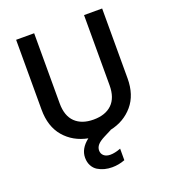

<svg xmlns="http://www.w3.org/2000/svg" viewBox="-160 -811 1010 1139"><g transform="rotate(-20 345.0 -242.0)"><path d="M74.2 -253.9V-694.8H188V-252Q188 -172.9 229.5 -132.8Q271 -92.8 345.2 -92.8Q419.9 -92.8 461.4 -132.8Q502.9 -172.9 502.9 -252V-694.8H617.2V-253.9Q617.2 -149.4 562 -84.7Q506.8 -20 418 -1V0L369.1 24.9Q337.9 41 325 56.6Q312 72.3 312 90.8Q312 111.8 326.9 124.5Q341.8 137.2 367.2 137.2Q396 137.2 433.1 123V195.8Q393.6 210.9 352.1 210.9Q327.1 210.9 304.4 205.1Q281.7 199.2 262.2 187.3Q242.7 175.3 231 153.6Q219.2 131.8 219.2 103Q219.2 45.4 276.9 1Q185.5 -17.1 129.9 -82Q74.2 -147 74.2 -253.9Z"/></g></svg>

Font: SVN-Poppins Medium
Style: Regular
Weight: 500
Designer: Ninad Kale (Devanagari), Jonny Pinhorn (Latin)
Foundry: Indian Type Foundry
Version: Version 3.002 2017